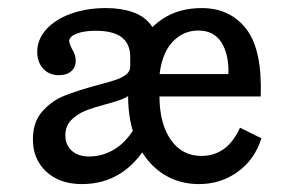

<svg xmlns="http://www.w3.org/2000/svg" viewBox="-20 -447 740 478"><path d="M298.9 -208.1Q298.9 -272.2 320.5 -321.8Q342.1 -371.4 383.5 -399.1Q424.9 -426.9 481.9 -426.9Q552.7 -426.9 592.9 -375.1Q633.1 -323.4 629.1 -206.9H346L345.1 -262.6H548.6Q550.2 -311.1 531.5 -341Q512.7 -371 473.5 -371Q435 -371 407.8 -340.8Q380.6 -310.6 376 -249.2L378.4 -245.8Q376.9 -228.9 376.9 -209.7Q376.9 -139.8 405 -99.3Q433.1 -58.8 481.4 -58.8Q513.3 -58.8 537.3 -76.1Q561.3 -93.5 577.5 -129.1L630.8 -102.7Q614.2 -49.9 572 -19.3Q529.7 11.3 475.6 11.3Q423.5 11.3 383.4 -15.7Q343.3 -42.6 321.1 -92.6Q298.9 -142.6 298.9 -208.1ZM319.1 -134.9 298.9 -206.6V-208Q291.1 -202.2 276.1 -197.2Q261.1 -192.2 245.4 -188Q211.9 -179 192 -171Q172.2 -162.9 157.4 -148.2Q142.7 -133.4 142.7 -109.8Q142.7 -85.9 158.8 -71.6Q174.9 -57.4 201.8 -57.4Q235.4 -57.4 265.5 -75.7Q295.7 -94 319.1 -134.9ZM61.9 -100.1Q61.9 -143.2 85.4 -169.7Q108.9 -196.3 140.9 -208.9Q172.8 -221.6 221.7 -234.8Q251 -242.4 267.4 -247.9Q283.7 -253.4 294 -261.4Q304.2 -269.4 304.2 -281.2V-305Q304.2 -338.1 282.9 -354.2Q261.6 -370.4 218.2 -370.4Q189.1 -370.4 170.7 -363.2Q152.3 -355.9 152.3 -344.6Q152.3 -341.2 154.4 -335.9Q156.4 -330.5 158.9 -325.6Q163.6 -318.3 166.1 -310.9Q168.5 -303.6 168.5 -295.5Q168.5 -279.4 157.2 -269.6Q145.8 -259.8 126.7 -259.8Q102.4 -259.8 87.5 -276Q72.7 -292.2 72.7 -318.4Q72.7 -348.4 94.9 -373.5Q117.1 -398.6 156.4 -412.7Q195.7 -426.9 243.7 -426.9Q281.5 -426.9 310.5 -416.8Q339.5 -406.8 356 -384.6Q372.4 -362.3 372.4 -327.4L346.7 -86.7Q318 -38.6 277.2 -13.6Q236.4 11.3 183.9 11.3Q128.8 11.3 95.4 -19.5Q61.9 -50.3 61.9 -100.1Z"/></svg>

Font: Playfair Micro SmCond SmLight
Style: Regular
Weight: 360
Width: 4
Designer: Claus Eggers Sørensen
Foundry: Claus Eggers Sørensen
Version: Version 2.100;Glyphs 3.2 (3219)